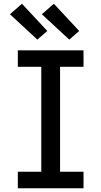

<svg xmlns="http://www.w3.org/2000/svg" viewBox="-20 -1003 540 1023"><path d="M75 0V-88H200V-647H75V-735H425V-647H300V-88H425V0ZM349 -792 203 -927 267 -983 402 -838ZM179 -792 33 -927 97 -983 232 -838Z"/></svg>

Font: Iosevka Curly Semibold
Style: Regular
Weight: 600
Monospace: yes
Designer: Belleve Invis
Foundry: Belleve Invis
Version: Version 22.1.2; ttfautohint (v1.8.4)